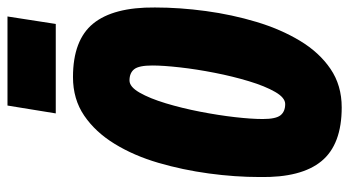

<svg xmlns="http://www.w3.org/2000/svg" viewBox="-230 -694 933 513"><g transform="rotate(-90 236.5 -437.5)"><path d="M206 9Q107 9 62.5 -45Q18 -99 20 -210Q20 -276 29.5 -346Q39 -416 58 -481Q77 -546 108.5 -597.5Q140 -649 184 -679Q228 -709 287 -709Q386 -709 430 -655Q474 -601 473 -490Q473 -424 463.5 -354Q454 -284 434.5 -219Q415 -154 384 -102.5Q353 -51 309 -21Q265 9 206 9ZM215 -142Q232 -142 247.5 -169Q263 -196 276 -239Q289 -282 298.5 -330.5Q308 -379 313 -423.5Q318 -468 318 -497Q318 -533 308 -545.5Q298 -558 278 -558Q261 -558 245.5 -531Q230 -504 217 -461Q204 -418 194.5 -369Q185 -320 180 -276Q175 -232 175 -202Q175 -167 185 -154.5Q195 -142 215 -142ZM190 -755 211 -884H449L429 -755Z"/></g></svg>

Font: Georama Condensed ExtraBold
Style: Italic
Weight: 800
Width: 3
Italic angle: -9°
Designer: Jean-Baptiste Levee
Foundry: Production Type
Version: Version 1.000